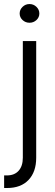

<svg xmlns="http://www.w3.org/2000/svg" viewBox="-41 -734 271 953"><path d="M138.7 -530.3V48.8Q138.7 119.1 100.6 159.2Q62.5 199.2 -5.9 199.2H-20.5V136.7H-6.8Q30.8 136.7 51.5 113.5Q72.3 90.3 72.3 48.8V-530.3ZM56.6 -667Q56.6 -686 71 -700Q85.4 -713.9 105.5 -713.9Q125.5 -713.9 139.9 -700Q154.3 -686 154.3 -667Q154.3 -647.9 139.9 -634.5Q125.5 -621.1 105.5 -621.1Q85.4 -621.1 71 -634.5Q56.6 -647.9 56.6 -667Z"/></svg>

Font: Pretendard GOV Light
Style: Regular
Weight: 300
Designer: Base glyphs from Inter by Rasmus Andersson; Hangeul glyphs from Noto Sans CJK(Source Han Sans) by Jang Soo-young and Kan
Foundry: Kil Hyung-jin
Version: Version 1.309